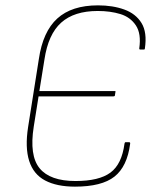

<svg xmlns="http://www.w3.org/2000/svg" viewBox="-20 -686 587 717"><path d="M260 11Q192 11 148.5 -12Q105 -35 89 -85Q73 -135 85 -212L125 -465Q140 -568 194 -617Q248 -666 346 -666Q401 -666 444 -650.5Q487 -635 508.5 -600Q530 -565 521 -505Q521 -501 517 -501H504Q500 -501 500 -505Q508 -560 487.5 -591Q467 -622 429.5 -633.5Q392 -645 345 -645Q257 -645 208.5 -601.5Q160 -558 146 -464L127 -346H408Q413 -346 411 -342L409 -329Q408 -326 403 -326H124L106 -213Q89 -105 128 -57.5Q167 -10 262 -10Q350 -10 392.5 -41.5Q435 -73 445 -150Q446 -155 449 -155H462Q467 -155 466 -149Q455 -64 407.5 -26.5Q360 11 260 11Z"/></svg>

Font: Sofia Sans Semi Condensed Thin
Style: Italic
Weight: 250
Italic angle: -9°
Version: Version 4.100